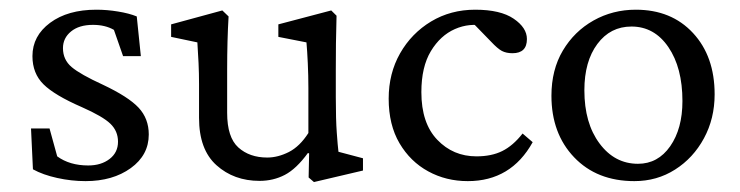

<svg xmlns="http://www.w3.org/2000/svg" viewBox="-20 -362 1504 390"><path d="M153.8 5.9Q125 5.9 96.2 -0.5Q67.4 -6.8 46.9 -18.1L43 -101.1H80.6L96.2 -44.4Q121.6 -25.9 159.2 -25.9Q185.5 -25.9 202.6 -39.1Q219.7 -52.2 219.7 -74.2Q219.7 -95.7 204.3 -110.6Q189 -125.5 146 -144.5Q90.8 -168.5 68.4 -190.7Q45.9 -212.9 45.9 -248Q45.9 -289.1 81.8 -315.7Q117.7 -342.3 175.8 -342.3Q197.3 -342.3 219.7 -338.6Q242.2 -335 257.8 -328.6L266.1 -248H230L211.4 -301.3Q193.8 -311.5 168.9 -311.5Q140.6 -311.5 124.3 -298.1Q107.9 -284.7 107.9 -264.2Q107.9 -240.7 125.5 -225.8Q143.1 -210.9 189 -189.9Q240.7 -165.5 261.5 -143.3Q282.2 -121.1 282.2 -88.9Q282.2 -46.9 245.6 -20.5Q209 5.9 153.8 5.9Z M667.5 -53.7 717.3 -40.5V-15.6L617.7 7.8L606.9 -1.5L607.9 -50.3L605.5 -51.3Q582 -19 558.6 -6.8Q535.2 5.4 507.3 5.4Q455.1 5.4 419.7 -26.4Q384.3 -58.1 384.3 -122.6V-190.9Q384.3 -212.9 383.3 -234.1Q382.3 -255.4 380.9 -275.9L327.6 -287.1V-312.5L431.6 -340.8L444.3 -328.6Q441.4 -279.8 441.4 -220.7V-132.8Q441.4 -83 464.1 -62.5Q486.8 -42 522.9 -42Q544.4 -42 566.7 -53.2Q588.9 -64.5 606.4 -91.8V-183.1Q606.4 -208.5 605.2 -233.9Q604 -259.3 602.5 -275.9L545.4 -287.1V-312.5L652.8 -340.8L663.6 -330.1Q662.6 -296.4 662.4 -273.4Q662.1 -250.5 662.1 -219.7V-164.6Q662.1 -118.7 664.1 -92.3Q666 -65.9 667.5 -53.7Z M930.2 5.9Q886.2 5.9 849.9 -13.9Q813.5 -33.7 791.5 -71Q769.5 -108.4 769.5 -161.6Q769.5 -212.9 792.7 -253.7Q815.9 -294.4 855.7 -318.4Q895.5 -342.3 945.3 -342.3Q996.6 -342.3 1023.4 -324Q1050.3 -305.7 1050.3 -282.7Q1050.3 -253.9 1021 -253.9Q1008.3 -253.9 999.5 -258.5Q990.7 -263.2 977.5 -277.3L938.5 -317.4L965.3 -309.1Q933.6 -315.9 904.1 -303Q874.5 -290 855.2 -258.1Q835.9 -226.1 835.9 -174.8Q835.9 -111.8 868.2 -78.1Q900.4 -44.4 947.8 -44.4Q978.5 -44.4 1000.2 -55.2Q1022 -65.9 1041.5 -90.8L1062 -73.2Q1018.1 5.9 930.2 5.9Z M1268.6 5.9Q1192.4 5.9 1146.2 -42.5Q1100.1 -90.8 1100.1 -167.5Q1100.1 -220.2 1123.3 -259.3Q1146.5 -298.3 1185.5 -320.3Q1224.6 -342.3 1271.5 -342.3Q1343.8 -342.3 1387.7 -294.9Q1431.6 -247.6 1431.6 -170.4Q1431.6 -121.1 1409.9 -81.1Q1388.2 -41 1351.3 -17.6Q1314.5 5.9 1268.6 5.9ZM1275.9 -29.3Q1316.4 -29.3 1341.3 -64.9Q1366.2 -100.6 1366.2 -156.7Q1366.2 -224.6 1337.6 -266.4Q1309.1 -308.1 1262.7 -308.1Q1219.7 -308.1 1193.4 -272.7Q1167 -237.3 1167 -178.7Q1167 -111.8 1197.8 -70.6Q1228.5 -29.3 1275.9 -29.3Z"/></svg>

Font: Lateef Light
Style: Regular
Weight: 300
Designer: SIL International
Foundry: SIL International
Version: Version 4.200